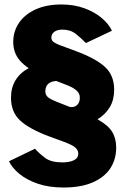

<svg xmlns="http://www.w3.org/2000/svg" viewBox="-20 -753 573 856"><path d="M263 83Q198 83 148.5 66Q99 49 66.5 22.2Q34 -4.5 20 -34L136 -90Q155 -68.5 181.5 -48.8Q208 -29 258 -29Q289.5 -29 309.2 -38.5Q329 -48 329 -68Q329 -83 316 -94.8Q303 -106.5 267 -120L199 -145Q110.5 -178 69.8 -215.8Q29 -253.5 29 -317Q29 -363 49.8 -396.2Q70.5 -429.5 108 -449Q83.5 -465.5 68.2 -483.5Q53 -501.5 46 -522Q39 -542.5 39 -566Q39 -613 64.5 -650.8Q90 -688.5 138.2 -710.8Q186.5 -733 254 -733Q310.5 -733 356.2 -716.2Q402 -699.5 433.5 -672.8Q465 -646 479 -616L363 -561Q343 -582 318.5 -601.5Q294 -621 258 -621Q235.5 -621 222.2 -611.2Q209 -601.5 209 -585Q209 -571 223 -563Q237 -555 246 -552L319 -525Q407.5 -492 448.2 -454.5Q489 -417 489 -353Q489 -308 469.8 -275.8Q450.5 -243.5 415 -221Q461 -195.5 479.5 -166Q498 -136.5 498 -95Q498 -42.5 471.8 -2.5Q445.5 37.5 393.2 60.2Q341 83 263 83ZM292 -276Q308 -274 318.5 -280.8Q329 -287.5 333.2 -299.8Q337.5 -312 335 -327Q332 -341.5 316 -353.8Q300 -366 267 -378L231 -392Q212.5 -390.5 201.8 -384Q191 -377.5 186.5 -367.5Q182 -357.5 182 -346Q182 -329 195.2 -318.5Q208.5 -308 251 -292Z"/></svg>

Font: Public Sans Thin Black
Style: Regular
Weight: 900
Version: Version 2.001